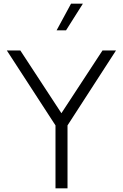

<svg xmlns="http://www.w3.org/2000/svg" viewBox="-20 -1018 664 1038"><path d="M280 -340 17 -745H90L312 -406L534 -745H607L345 -340V0H280ZM364 -998H428L337 -854H286Z"/></svg>

Font: Evergrow Sans
Style: Light
Weight: 300
Foundry: 10Web
Version: Version 1.000